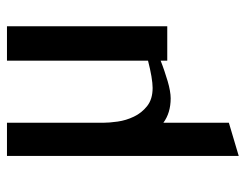

<svg xmlns="http://www.w3.org/2000/svg" viewBox="-97 -403 705 551"><g transform="rotate(-90 255.5 -127.5)"><path d="M83.5 -460H178.7V-184.1Q178.7 -166.5 182.1 -142.3Q185.5 -118.2 196.3 -95.7Q207 -73.2 226.8 -57.6Q246.6 -42 278.8 -42Q291.5 -42 311.8 -45.4Q332 -48.8 356.9 -55.2V-460H455.6V0H356.9V-19Q342.3 -13.2 327.1 -8.1Q312 -2.9 297.9 1.2Q283.7 5.4 271 7.6Q258.3 9.8 249 9.8Q207 9.8 178.7 -11.2V176.8L83.5 205.1Z"/></g></svg>

Font: Federo
Style: Regular
Weight: 400
Designer: Olexa M. Volochay | Cyreal.org
Foundry: Olexa M. Volochay | Cyreal.org
Version: Version 1.000